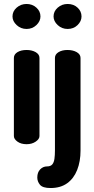

<svg xmlns="http://www.w3.org/2000/svg" viewBox="-20 -727 476 968"><path d="M114 0Q86 0 68 -13Q50 -26 50 -41V-435Q50 -453 68 -464Q86 -475 114 -475Q141 -475 160 -464Q179 -453 179 -435V-41Q179 -26 160 -13Q141 0 114 0ZM114 -581Q85 -581 64 -600.5Q43 -620 43 -644Q43 -670 64 -688.5Q85 -707 114 -707Q143 -707 163.5 -688.5Q184 -670 184 -644Q184 -620 163.5 -600.5Q143 -581 114 -581ZM235 221Q195 221 181.5 204.5Q168 188 168 168Q168 142 182.5 127Q197 112 217 112Q235 112 243.5 102Q252 92 254.5 73.5Q257 55 257 32V-435Q257 -453 275 -464Q293 -475 320 -475Q348 -475 367 -464Q386 -453 386 -435V32Q386 87 369 130Q352 173 318.5 197Q285 221 235 221ZM321 -581Q292 -581 271 -600.5Q250 -620 250 -644Q250 -670 271 -688.5Q292 -707 321 -707Q351 -707 371 -688.5Q391 -670 391 -644Q391 -620 371 -600.5Q351 -581 321 -581Z"/></svg>

Font: Dosis
Style: Bold
Weight: 700
Designer: EdgarTolentino, PabloImpallari, IginoMarini
Foundry: EdgarTolentino, PabloImpallari, IginoMarini
Version: Version 3.001; ttfautohint (v1.8.2)